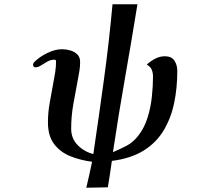

<svg xmlns="http://www.w3.org/2000/svg" viewBox="-20 -762 1040 901"><path d="M812 -429Q812 -349 797 -277.5Q782 -206 747 -148.5Q712 -91 652.5 -54.5Q593 -18 505 -7Q501 24 496 55Q491 86 486 117L385 119Q392 88 399 58Q406 28 412 -3Q357 -10 310 -29Q263 -48 234 -86Q205 -124 205 -188Q205 -235 213.5 -280.5Q222 -326 230 -372Q235 -397 239 -422.5Q243 -448 243 -473Q243 -482 236 -482Q218 -482 202 -473Q186 -464 172.5 -455Q159 -446 146 -446Q142 -446 138.5 -449.5Q135 -453 135 -457Q135 -465 142 -472Q165 -495 201.5 -513Q238 -531 271 -531Q290 -531 309.5 -525.5Q329 -520 342.5 -507Q356 -494 356 -471Q356 -451 353 -431.5Q350 -412 346 -392Q335 -334 324.5 -275.5Q314 -217 314 -158Q314 -112 344.5 -81Q375 -50 418 -39Q444 -215 468 -390.5Q492 -566 508 -742H625Q597 -569 566.5 -395.5Q536 -222 510 -48Q545 -63 574 -78Q603 -93 628 -124Q657 -161 672 -208.5Q687 -256 692.5 -306.5Q698 -357 698 -402Q698 -421 692 -435Q686 -449 669 -459Q686 -475 708 -486.5Q730 -498 754 -498Q785 -498 798.5 -477.5Q812 -457 812 -429Z"/></svg>

Font: Kaisei Opti
Style: Bold
Weight: 700
Designer: Font-Kai, 金井和夫
Foundry: KAZUO KANAI
Version: Version 5.003